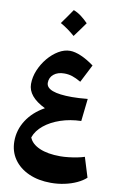

<svg xmlns="http://www.w3.org/2000/svg" viewBox="-135 -1050 913 1477"><g transform="rotate(10 322.0 -311.5)"><path d="M228.5 -199.7Q90.8 -266.6 90.8 -365.2Q90.8 -419.4 113 -472.9Q135.3 -526.4 172.1 -570.6Q209 -614.7 253.7 -641.4Q298.3 -668 343.3 -668Q380.9 -668 429.9 -647Q479 -626 532.2 -586.9L460.9 -447.3Q420.9 -470.2 391.8 -479.5Q362.8 -488.8 329.6 -488.8Q278.8 -488.8 247.6 -463.4Q216.3 -438 216.3 -396.5Q216.3 -320.3 418 -320.3Q444.3 -320.3 473.9 -322Q503.4 -323.7 540.5 -327.1L521 -151.4Q434.6 -148.9 360.4 -123.8Q286.1 -98.6 234.6 -56.6Q183.1 -14.6 164.1 39.6Q182.6 88.4 246.1 116.2Q309.6 144 407.7 144Q437 144 472.2 140.1Q507.3 136.2 540.5 129.6Q573.7 123 596.2 115.2L644 270Q616.2 295.9 573.2 315.9Q530.3 335.9 478.5 346.9Q426.8 357.9 372.6 357.9Q273.9 357.9 199.2 324.2Q124.5 290.5 82.8 230.5Q41 170.4 41 90.8Q41 2 90.1 -74Q139.2 -149.9 228.5 -199.7ZM316.4 -981.4Q348.6 -969.2 377.4 -947.3Q406.2 -925.3 431.6 -898.9Q411.6 -871.1 391.1 -842.5Q370.6 -814 349.1 -785.2Q324.2 -807.1 295.9 -827.6Q267.6 -848.1 235.4 -866.2Q256.8 -895.5 276.9 -924.3Q296.9 -953.1 316.4 -981.4Z"/></g></svg>

Font: Pinar-FD ExtraBold
Style: Regular
Weight: 800
Designer: Amin Abedi
Version: Version 3.000